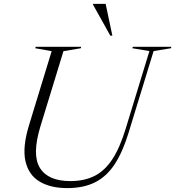

<svg xmlns="http://www.w3.org/2000/svg" viewBox="-20 -955 899 985"><path d="M187 -305.5Q143 -160.5 185 -93.2Q227 -26 341 -26Q411 -26 463.2 -51.5Q515.5 -77 555 -136Q594.5 -195 625 -295.5L746.5 -693L659 -707.5L661.5 -715H859L857 -707.5L768 -693L639.5 -273.5Q609.5 -175.5 568.5 -112.8Q527.5 -50 468.2 -20Q409 10 325 10Q239 10 182.8 -23.8Q126.5 -57.5 110.5 -128.8Q94.5 -200 129 -313L245 -692.5L161 -707.5L163 -715H396.5L394.5 -707.5L305.5 -692.5ZM556.5 -772H546L457 -931.5L457.5 -935H522Z"/></svg>

Font: Newsreader 72pt Light
Style: Italic
Weight: 300
Italic angle: -17°
Designer: Hugues Gentile
Foundry: Production Type
Version: Version 1.003; ttfautohint (v1.8.3)